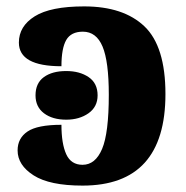

<svg xmlns="http://www.w3.org/2000/svg" viewBox="-20 -570 581 600"><path d="M35 -100Q35 -138 66 -159Q97 -180 172 -180Q172 -121 187 -88Q202 -55 238 -55Q278 -55 299 -104.5Q320 -154 320 -274Q320 -378 300.5 -424.5Q281 -471 239 -471Q202 -471 187 -445Q172 -419 172 -363Q39 -363 39 -437Q39 -488 88.5 -519Q138 -550 243 -550Q366 -550 431.5 -487.5Q497 -425 497 -276Q497 10 238 10Q135 10 85 -22Q35 -54 35 -100ZM91 -272Q91 -310 117 -329Q143 -348 187 -348Q229 -348 257 -329Q285 -310 285 -272Q285 -236 256.5 -216Q228 -196 187 -196Q144 -196 117.5 -216Q91 -236 91 -272Z"/></svg>

Font: Noto Serif ExtraBold
Style: Regular
Weight: 800
Designer: Monotype Design Team
Foundry: Monotype Imaging Inc.
Version: Version 1.001